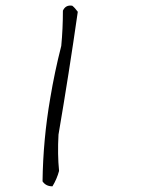

<svg xmlns="http://www.w3.org/2000/svg" viewBox="-20 -698 540 681"><path d="M203.1 -660.2Q212.9 -681.6 236.3 -677.7Q246.1 -669.9 255.9 -656.2Q224.6 -437.5 187.5 -220.7Q183.6 -150.4 189.5 -91.8Q181.6 -62.5 166 -37.1Q142.6 -37.1 130.9 -54.7Q132.8 -203.1 158.2 -349.6Q173.8 -443.4 197.3 -535.2Q203.1 -595.7 203.1 -660.2Z"/></svg>

Font: BoLeHuaiShuti
Style: Regular
Weight: 400
Designer: Aston.linsen@gmail.com
Foundry: BoLe
Version: Version 1.00 June 15, 2016, initial release